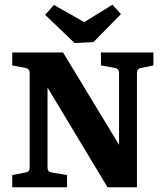

<svg xmlns="http://www.w3.org/2000/svg" viewBox="-20 -796 697 816"><path d="M579 -507Q562 -504 562 -486V0H437L155 -469L182 -471V-83Q182 -66 199 -63L265 -52V0H32V-52L89 -63Q106 -66 106 -83V-486Q106 -504 89 -507L32 -518V-573H248L513 -136L486 -134V-486Q486 -504 469 -507L409 -518V-573H632V-518ZM494 -736 377 -617 297 -613 172 -733 209 -775 338 -702 458 -776Z"/></svg>

Font: Yrsa
Style: Regular
Weight: 400
Designer: Anna Giedrys (Yrsa+Rasa design), David Brezina (Yrsa art-direction, Rasa art-direction, design)
Foundry: Rosetta Type Foundry
Version: Version 2.004